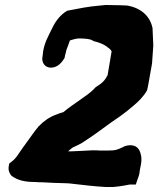

<svg xmlns="http://www.w3.org/2000/svg" viewBox="-20 -747 634 769"><path d="M15 -81C12 -64 19 -51 26 -43C50 -25 79 -18 121 -18C131 -17 139 -17 148 -17C177 -15 211 -14 247 -13C254 -13 261 -12 270 -11C316 -6 351 -1 403 2H433C447 1 460 -1 473 -3L500 -8H524L531 -29C533 -34 537 -44 539 -56V-58C541 -81 556 -111 537 -147L536 -148L535 -150C521 -170 493 -167 476 -160L475 -159C451 -148 446 -144 410 -144H382C372 -145 360 -145 350 -145C324 -144 303 -142 269 -141H253C257 -145 264 -151 271 -156C286 -164 302 -169 318 -181C370 -214 409 -247 462 -282C481 -296 498 -309 515 -324C534 -340 554 -359 569 -385L570 -390C570 -390 571 -394 573 -403L589 -493L594 -565L591 -632V-634C581 -684 543 -716 488 -725H484C479 -725 471 -726 461 -726L403 -727L383 -725C333 -721 296 -713 249 -704C222 -688 203 -663 190 -636C177 -608 154 -573 151 -526L150 -519C146 -499 158 -476 184 -476C210 -476 228 -496 239 -516L240 -523C242 -530 244 -537 246 -547C250 -558 256 -572 260 -585C276 -590 289 -594 303 -593C321 -592 341 -592 352 -584L356 -582C378 -577 394 -570 410 -559V-558C417 -554 425 -547 427 -541L411 -446C401 -427 392 -415 363 -398C362 -396 360 -394 359 -393L357 -392L355 -389C325 -360 277 -334 234 -298C222 -295 210 -290 205 -288C177 -278 154 -261 136 -242L134 -241V-240C116 -219 100 -194 77 -163L76 -162C52 -129 47 -115 26 -99L17 -92Z"/></svg>

Font: Vapor
Style: BlkObl
Weight: 900
Foundry: Cannot Into Space Fonts
Version: Version 0.179